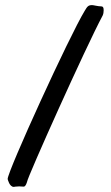

<svg xmlns="http://www.w3.org/2000/svg" viewBox="-20 -722 436 752"><path d="M386 -682C386 -693 383 -697 377 -697C364 -697 346 -702 341 -702C326 -702 322 -697 312 -680C252 -582 10 -52 10 -21C10 -20 17 10 34 10C34 10 44 8 55 8C61 8 68 9 73 9C81 9 86 -10 86 -10C87 -27 316 -538 382 -661C385 -667 386 -675 386 -682Z"/></svg>

Font: Oregano
Style: Regular
Weight: 400
Designer: Astigmatic (AOETI)
Foundry: Astigmatic (AOETI)
Version: Version 1.000